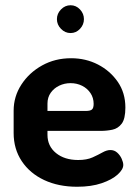

<svg xmlns="http://www.w3.org/2000/svg" viewBox="-20 -703 525 732"><path d="M274 9Q203 9 148.5 -16.5Q94 -42 63 -88.5Q32 -135 32 -196V-281Q32 -335 61.5 -380.5Q91 -426 140.5 -453.5Q190 -481 251 -481Q307 -481 353.5 -457Q400 -433 429 -391Q458 -349 458 -293Q458 -250 444 -231.5Q430 -213 408.5 -208.5Q387 -204 364 -204H161V-189Q161 -146 193.5 -119.5Q226 -93 278 -93Q311 -93 333 -103Q355 -113 371 -122Q387 -131 401 -131Q416 -131 427 -121Q438 -111 444 -97.5Q450 -84 450 -74Q450 -57 428.5 -37.5Q407 -18 367.5 -4.5Q328 9 274 9ZM161 -280H307Q324 -280 330.5 -285.5Q337 -291 337 -307Q337 -330 325 -348Q313 -366 293 -376Q273 -386 249 -386Q226 -386 206 -376.5Q186 -367 173.5 -349.5Q161 -332 161 -308ZM249 -577Q228 -577 212.5 -593Q197 -609 197 -630Q197 -651 212.5 -667Q228 -683 249 -683Q270 -683 285 -667Q300 -651 300 -630Q300 -609 285 -593Q270 -577 249 -577Z"/></svg>

Font: Dosis
Style: Bold
Weight: 700
Designer: EdgarTolentino, PabloImpallari, IginoMarini
Foundry: EdgarTolentino, PabloImpallari, IginoMarini
Version: Version 3.001; ttfautohint (v1.8.2)